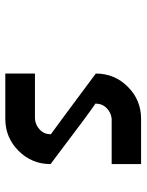

<svg xmlns="http://www.w3.org/2000/svg" viewBox="64 -604 540 707"><g transform="rotate(-90 333.5 -250.0)"><path d="M250 -108.3Q271.7 -110 288.8 -126.2Q305.8 -142.5 305.8 -166.7H307.5Q273.3 -190.8 236.3 -218.3Q199.2 -245.8 153.3 -280.8Q107.5 -315.8 83.3 -333.3Q83.3 -402.5 132.1 -451.2Q180.8 -500 250 -500H416.7V-390.8H250Q227.5 -389.2 210.4 -373.3Q193.3 -357.5 193.3 -333.3H191.7Q201.7 -326.7 416.7 -166.7Q416.7 -97.5 367.9 -48.8Q319.2 0 250 0H83.3V-108.3Z"/></g></svg>

Font: 0xA000-Mono
Style: Mono-Bold
Weight: 700
Version: Version 0.1